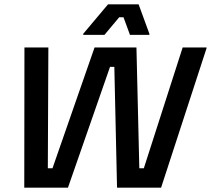

<svg xmlns="http://www.w3.org/2000/svg" viewBox="-20 -870 978 890"><path d="M92.5 0 93.3 -646.7V-650H204.2L201.7 -90H223.3L418.3 -650H612.5L625.8 -90H646.7L826.7 -650H937.5V-646.7L726.7 0H522.5L510 -560H490L295 0ZM365.8 -708.3V-713.3L480.8 -850H622.5L672.5 -713.3V-708.3H582.5L552.5 -790H532.5L464.2 -708.3Z"/></svg>

Font: Familjen Grotesk Medium
Style: Italic
Weight: 500
Italic angle: -9.46201°
Designer: Anders Wikstroem, Jonas Baeckman, Matilda Gysing, Kristian Moeller
Foundry: Familjen STHLM AB
Version: Version 2.002; ttfautohint (v1.8.4.7-5d5b)